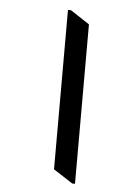

<svg xmlns="http://www.w3.org/2000/svg" viewBox="-49 -659 440 702"><g transform="rotate(5 171.5 -308.5)"><path d="M243 7H253V-578L183 -624H172V-39Z"/></g></svg>

Font: Noto Serif Devanagari SemiCondensed Medium
Style: Regular
Weight: 500
Width: 4
Designer: Universal Thirst, Indian Type Foundry and the Monotype Design Team
Foundry: Monotype Imaging Inc.
Version: Version 2.004